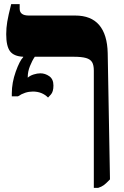

<svg xmlns="http://www.w3.org/2000/svg" viewBox="-20 -667 598 927"><path d="M511 199Q492 219 481 227Q470 235 454 240H433V-326Q433 -353 424.5 -367Q416 -381 395 -387Q374 -393 335 -393H148Q135 -374 124.5 -347.5Q114 -321 114 -296V-292Q125 -302 142.5 -307.5Q160 -313 175 -313Q198 -313 218 -299Q238 -285 238 -254Q238 -224 225.5 -210.5Q213 -197 212 -196Q183 -225 139 -225Q101 -225 67 -202H37V-216Q37 -268 56 -321Q75 -374 92 -391V-393Q47 -395 28.5 -419.5Q10 -444 10 -502Q10 -532 15 -562Q20 -592 34 -647H75V-625Q75 -592 119 -592H343Q420 -592 459 -546Q498 -500 500 -411Z"/></svg>

Font: Noto Serif Hebrew Black
Style: Regular
Weight: 900
Designer: Monotype Design Team
Foundry: Monotype Imaging Inc.
Version: Version 1.000